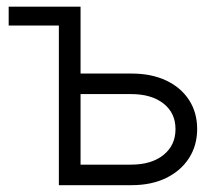

<svg xmlns="http://www.w3.org/2000/svg" viewBox="-20 -542 636 562"><path d="M5.4 -467.3V-522.5H182.1V-467.3ZM205.1 -326.7H365.2Q423.3 -326.7 466.3 -306.4Q509.3 -286.1 533.2 -249.5Q557.1 -212.9 557.1 -164.6Q557.1 -116.2 533.2 -79.1Q509.3 -42 466.3 -21Q423.3 0 365.2 0H152.3V-522.5H215.8V-60.1H363.8Q423.3 -60.1 458.5 -88.4Q493.7 -116.7 493.7 -164.1Q493.7 -211.4 458.5 -239Q423.3 -266.6 363.8 -266.6H205.1Z"/></svg>

Font: Inter 28pt Light
Style: Regular
Weight: 300
Designer: Rasmus Andersson
Foundry: rsms
Version: Version 4.001;git-66647c0bb